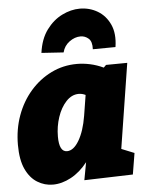

<svg xmlns="http://www.w3.org/2000/svg" viewBox="-57 -867 711 928"><g transform="rotate(-5 298.5 -403.0)"><path d="M162 15Q122 15 87 -6.5Q52 -28 31 -73Q10 -118 10 -191Q10 -267 34 -333Q58 -399 101.5 -449Q145 -499 203 -527.5Q261 -556 328 -556Q359 -556 391.5 -549Q424 -542 456 -527L468 -539L571 -540L506 -128L568 -103L551 0L315 7L331 -79Q295 -33 250.5 -9Q206 15 162 15ZM244 -140Q276 -140 302.5 -185Q329 -230 341 -303L357 -403Q341 -411 324 -411Q290 -411 263 -382Q236 -353 221 -308Q206 -263 206 -214Q206 -140 244 -140ZM365 -821Q412 -821 451 -798Q490 -775 510.5 -730.5Q531 -686 521 -621L411 -620Q413 -657 396 -672Q379 -687 357 -687Q329 -687 303 -668Q277 -649 269 -617L162 -624Q171 -691 203 -734.5Q235 -778 278.5 -799.5Q322 -821 365 -821Z"/></g></svg>

Font: Bitter Black
Style: Italic
Weight: 900
Italic angle: -9°
Designer: Sol Matas, and Bitter project Authors
Foundry: Sol Matas
Version: Version 2.001